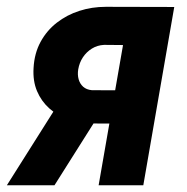

<svg xmlns="http://www.w3.org/2000/svg" viewBox="-56 -549 554 569"><path d="M131.8 -265.1H272.9L105.5 0H-35.6ZM257.8 -528.8 460.4 -528.3 368.7 0H236.3L308.6 -415.5L252.4 -416Q232.4 -415 216.3 -405Q200.2 -395 189.7 -379.2Q179.2 -363.3 175.8 -343.3Q173.3 -327.6 177 -314.2Q180.7 -300.8 190.4 -292Q200.2 -283.2 216.3 -281.7L333 -281.2L315.9 -182.6L213.4 -183.1Q177.2 -184.6 145.5 -195.6Q113.8 -206.5 90.1 -227.8Q66.4 -249 53.7 -279.1Q41 -309.1 43.5 -348.1Q45.9 -391.1 64.2 -424.8Q82.5 -458.5 112.3 -481.7Q142.1 -504.9 179.2 -516.8Q216.3 -528.8 257.8 -528.8Z"/></svg>

Font: Roboto Condensed
Style: Bold Italic
Weight: 700
Italic angle: -12°
Designer: Christian Robertson
Foundry: Google
Version: Version 3.0